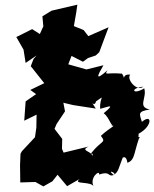

<svg xmlns="http://www.w3.org/2000/svg" viewBox="-20 -770 663 824"><path d="M391 -532 406 -546 446 -653 359 -615 339 -641 297 -658 307 -715 312 -750 201 -724 162 -700 166 -657 151 -624 118 -645 50 -611 81 -557 90 -500 137 -532 124 -517 112 -486 170 -413 110 -384 135 -366 90 -335 84 -252 137 -278 136 -222 130 -181 74 -121 68 -110 66 -61 67 13 132 11 166 30 205 8 227 -20 268 29 322 -2C289 25 376 4 384 34C359 -7 411 -44 405 -21C456 -38 441 -9 468 -19C432 -48 492 -24 463 -17C491 -30 487 -48 512 -106C490 -69 519 -123 527 -71C559 -85 552 -104 577 -178C586 -170 575 -200 557 -165C594 -172 562 -250 562 -190C635 -220 637 -288 589 -247C578 -282 570 -292 623 -300C568 -311 612 -349 599 -391C549 -360 536 -392 595 -398C567 -375 521 -431 539 -450C503 -452 517 -430 500 -411C526 -418 504 -461 500 -454C443 -460 424 -444 442 -469C384 -418 399 -447 424 -490L351 -472L273 -494L287 -530L336 -505L358 -521ZM456 -231C483 -232 456 -227 413 -187C437 -155 417 -171 370 -111C405 -100 387 -165 375 -95C384 -122 318 -121 360 -141L253 -115L246 -131L247 -174L214 -217L223 -238L259 -292L252 -329L294 -319L391 -304C360 -357 384 -302 392 -335C437 -364 406 -354 410 -303C444 -311 479 -329 425 -284C454 -262 453 -222 480 -226Z"/></svg>

Font: Asimov Aggro
Style: CondIt
Weight: 500
Designer: Google
Version: Version 2.000980; 2014